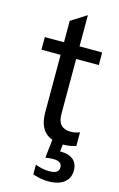

<svg xmlns="http://www.w3.org/2000/svg" viewBox="-135 -741 631 1015"><g transform="rotate(15 180.5 -233.5)"><path d="M265 10Q198 10 163.5 -24.5Q129 -59 129 -132V-631L214 -685V-144Q214 -104 232 -85Q250 -66 284 -66Q294 -66 306.5 -68Q319 -70 334 -76V-1Q317 4 300.5 7Q284 10 265 10ZM24 -445V-514H338V-445ZM239 218Q223 218 208 216Q193 214 179.5 210.5Q166 207 153 203V150Q176 158 193.5 161.5Q211 165 231 165Q256 165 269 156.5Q282 148 282 131Q282 114 270.5 105.5Q259 97 233 97Q222 97 212.5 98Q203 99 192 101L205 -21H266L257 64L228 55Q237 52 246 50.5Q255 49 264 49Q307 49 331 69.5Q355 90 355 128Q355 170 324.5 194Q294 218 239 218Z"/></g></svg>

Font: TikTok Sans 24pt
Style: Regular
Weight: 400
Version: Version 4.000